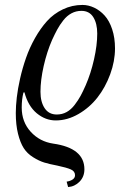

<svg xmlns="http://www.w3.org/2000/svg" viewBox="-20 -476 522 778"><path d="M144 -104Q144 -63 161 -37.5Q178 -12 210 -12Q232 -12 250 -22Q268 -32 282.5 -51Q297 -70 306.5 -87.5Q316 -105 327 -130Q348 -178 361 -235.5Q374 -293 374 -340Q374 -381 358 -406.5Q342 -432 310 -432Q288 -432 269.5 -422Q251 -412 236.5 -393.5Q222 -375 212 -356.5Q202 -338 191 -314Q170 -266 157 -208.5Q144 -151 144 -104ZM44 -18Q44 -46 48 -81Q52 -116 61.5 -158Q71 -200 85.5 -241.5Q100 -283 122 -322Q144 -361 170.5 -390.5Q197 -420 234.5 -438Q272 -456 314 -456Q338 -456 361.5 -445Q385 -434 404 -413Q423 -392 434.5 -357.5Q446 -323 446 -280Q446 -228 426.5 -175Q407 -122 375 -81Q343 -40 298 -14Q253 12 206 12Q164 12 129 -17Q94 -46 79 -102L75 -101Q68 -74 68 -40Q68 18 104.5 58Q141 98 196 106Q322 124 322 210Q322 240 302.5 260Q283 280 256 282L250 260Q264 258 274 251.5Q284 245 284 234Q284 218 267 210.5Q250 203 212 195Q180 189 159 182.5Q138 176 114 161Q90 146 76 124Q62 102 53 66Q44 30 44 -18Z"/></svg>

Font: Old Standard TT
Style: Italic
Weight: 400
Italic angle: -15.2°
Designer: Alexey Kryukov <alexios@thessalonica.org.ru>
Version: Version 2.2